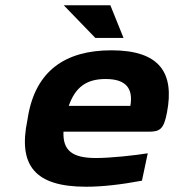

<svg xmlns="http://www.w3.org/2000/svg" viewBox="-20 -700 661 729"><path d="M614 -273C643 -424 586 -509 403 -509C228 -509 115 -431 86 -256L84 -244C48 -71 113 9 307 9C368 9 439 1 519 -14L541 -118C493 -110 399 -100 345 -100C256 -100 218 -127 221 -200H544C587 -200 602 -209 614 -273ZM222 -680 342 -556H449L399 -680ZM241 -298C266 -369 308 -400 381 -400C460 -400 486 -363 475 -298Z"/></svg>

Font: LT Wave Bold
Style: Italic
Weight: 700
Designer: Daniel Lyons
Version: Version 2.5 (Glyphs App)